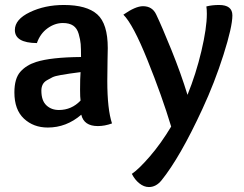

<svg xmlns="http://www.w3.org/2000/svg" viewBox="-20 -505 984 775"><path d="M303.2 -143.1Q303.2 -189 305.2 -213.9Q274.9 -210 261.5 -208Q248 -206.1 225.1 -202.1Q202.1 -198.2 191.7 -193.1Q181.2 -188 169.2 -180.9Q157.2 -173.8 152.1 -163.3Q147 -152.8 147 -139.2Q147 -99.1 167 -80.1Q187 -61 217.8 -61Q269 -61 305.2 -99.1Q303.2 -111.8 303.2 -143.1ZM307.1 -274.9Q307.1 -309.1 305.7 -327.1Q304.2 -345.2 297.6 -368.2Q291 -391.1 275.4 -401.6Q259.8 -412.1 233.9 -412.1Q201.2 -412.1 171.6 -390.6Q142.1 -369.1 128.9 -331.1Q40 -332 40 -383.8Q40 -426.8 100.6 -455.8Q161.1 -484.9 237.8 -484.9Q330.1 -484.9 372.6 -447Q415 -409.2 415 -311Q415 -308.1 414.1 -264.2Q413.1 -220.2 413.1 -178.2Q413.1 -64 432.1 -6.8Q402.8 3.9 375 3.9Q318.8 3.9 308.1 -42Q248 9.8 172.9 9.8Q115.2 9.8 76.7 -26.1Q38.1 -62 38.1 -131.8Q38.1 -188 62 -215.1Q85.9 -242.2 126 -254.9Q186 -273.9 307.1 -274.9Z M581.1 250Q561 250 542.5 235.1Q523.9 220.2 512.2 196.8Q540 178.2 585 126.2Q629.9 74.2 670.9 5.9Q633.8 -117.2 575.4 -262.2Q517.1 -407.2 478 -445.8Q526.9 -480 557.1 -480Q595.2 -480 610.8 -445.8Q632.8 -399.9 671.9 -303.5Q710.9 -207 736.8 -122.1Q771 -206.1 793 -299.1Q814.9 -392.1 814.9 -449.2Q814.9 -466.8 813 -479Q835.9 -484.9 864.3 -484.9Q918 -484.9 918 -442.9Q918 -397 882.1 -283.9Q846.2 -170.9 796.9 -64.9Q707 129.9 631.8 223.1Q609.9 250 581.1 250Z"/></svg>

Font: Sukar
Style: Bold
Weight: 700
Designer: Dario Muhafara - Ghiath Alsory
Foundry: Dario Muhafara - Ghiath Alsory
Version: Version 1.00 March 27, 2016, initial release